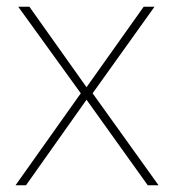

<svg xmlns="http://www.w3.org/2000/svg" viewBox="-20 -548 519 568"><path d="M219 -272 34 -528H67L236 -290L405 -528H437L254 -272L449 0H417L236 -253L57 0H26Z"/></svg>

Font: Noto Sans Thai Thin
Style: Regular
Weight: 250
Designer: Monotype Design Team
Foundry: Monotype Imaging Inc.
Version: Version 2.001